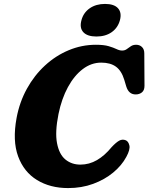

<svg xmlns="http://www.w3.org/2000/svg" viewBox="-20 -943 756 978"><path d="M620.5 -228.5Q634 -223 639 -202.2Q644 -181.5 623.5 -144Q600 -100 556.5 -64Q513 -28 454.5 -6.5Q396 15 327 15Q235.5 15 168.5 -26Q101.5 -67 72.2 -146.8Q43 -226.5 64.5 -342.5Q79.5 -423 117 -491Q154.5 -559 209 -609.2Q263.5 -659.5 330 -687.2Q396.5 -715 468.5 -715Q509 -715 533.5 -707.8Q558 -700.5 573.5 -693Q589 -685.5 602 -685.5Q616 -685.5 626 -693Q636 -700.5 647 -707.8Q658 -715 673.5 -715Q691.5 -715 703.2 -703.5Q715 -692 715 -671.5L716 -506Q716 -483 703 -472.5Q690 -462 671 -462Q635.5 -462 623 -503L613 -536.5Q599 -582.5 570.8 -603.2Q542.5 -624 495.5 -624Q445 -624 401.5 -591Q358 -558 326 -499.2Q294 -440.5 278 -362.5Q259.5 -270.5 270.5 -213.5Q281.5 -156.5 313.2 -130.5Q345 -104.5 389.5 -104.5Q434.5 -104.5 474 -127.5Q513.5 -150.5 549 -194Q571 -217.5 587.2 -226.5Q603.5 -235.5 620.5 -228.5ZM471 -757Q425 -757 404.5 -779Q384 -801 395 -840.5Q405 -878.5 437 -900.8Q469 -923 515 -923Q561.5 -923 581.2 -900.8Q601 -878.5 591 -840.5Q580.5 -801.5 549 -779.2Q517.5 -757 471 -757Z"/></svg>

Font: Fraunces 9pt SuperSoft
Style: Bold Italic
Weight: 700
Italic angle: -16°
Version: Version 1.000;[b76b70a41]